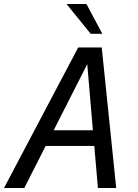

<svg xmlns="http://www.w3.org/2000/svg" viewBox="-46 -935 684 955"><path d="M441 0 423 -209H181L75 0H-26L343 -699H460L532 0ZM221 -287H416L388 -616ZM285 -915H384L463 -767H405Z"/></svg>

Font: Fragment Mono SC
Style: Italic
Weight: 400
Italic angle: -12°
Monospace: yes
Designer: Wei Huang based on Nimbus Sans by URW Studio, based on Helvetica by Max Miedinger.
Foundry: Wei Huang
Version: Version 1.012; ttfautohint (v1.8.4.7-5d5b)